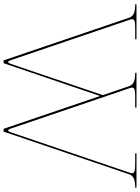

<svg xmlns="http://www.w3.org/2000/svg" viewBox="129 -929 802 1100"><g transform="rotate(90 530.0 -379.0)"><path d="M5 -760V-752.5C46.5 -752.5 72 -745.5 81.5 -718L326 1.5H342L530 -551.5L718 1.5H734L978.5 -718C988 -745.5 1013.5 -752.5 1055 -752.5V-760H858V-752.5H892.5H904C952 -752.5 972.5 -751.5 972.5 -734.5C972.5 -731 971.5 -726.5 969.5 -721L738 -40C734.5 -29.5 731 -24.5 727.5 -24.5C724 -24.5 720 -29.5 716.5 -40.5L485 -721C483 -726.5 482 -731 482 -735C482 -752 502 -752.5 549.5 -752.5H561H596.5V-760H397V-752.5C438.5 -752.5 464 -745.5 473.5 -718L525 -567L346 -40C342.5 -29.5 339 -24.5 335.5 -24.5C332 -24.5 328 -29.5 324.5 -40.5L93 -721C91 -726.5 90 -731 90 -735C90 -752 110 -752.5 157.5 -752.5H169H204.5V-760Z"/></g></svg>

Font: ZnikomitSC
Style: Regular
Weight: 100
Designer: gluk
Foundry: gluk
Version: Version 0.55